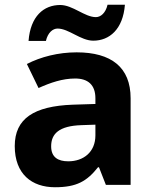

<svg xmlns="http://www.w3.org/2000/svg" viewBox="-20 -870 644 807"><path d="M100 -698H173C181 -733 202 -750 222 -750C269 -750 319 -699 372 -699C440 -699 497 -747 505 -850H432C424 -815 403 -798 383 -798C336 -798 286 -849 233 -849C164 -849 108 -802 100 -698ZM302 -650C225 -650 151 -631 93 -601L142 -500C193 -523 243 -540 296 -540C349 -540 381 -514 381 -457V-433L286 -430C123 -424 42 -372 42 -256C42 -138 114 -83 211 -83C302 -83 345 -108 392 -167H396L425 -93H529V-457C529 -587 448 -650 302 -650ZM323 -344 381 -346V-301C381 -231 331 -192 267 -192C224 -192 195 -209 195 -255C195 -307 227 -341 323 -344Z"/></svg>

Font: Noto Sans Telugu UI
Style: Bold
Weight: 700
Designer: Jelle Bosma - Monotype Design Team
Foundry: Monotype Imaging Inc.
Version: Version 2.005